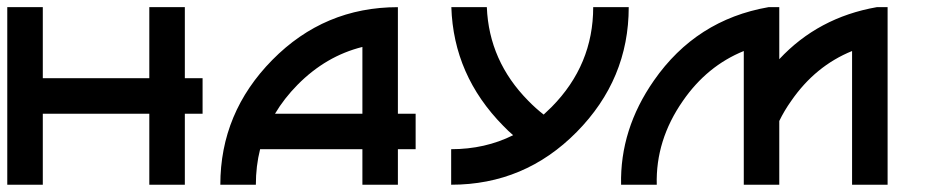

<svg xmlns="http://www.w3.org/2000/svg" viewBox="-20 -508 2559 528"><path d="M97.7 -195.3V0H0V-488.3H97.7V-293H390.6V-488.3H488.3V-293H537.1V-195.3H488.3V0H390.6V-195.3Z M976.6 -378.9Q876.5 -354 798.3 -274.9Q761.2 -237.3 736.3 -195.3H976.6ZM695.3 -97.7Q683.6 -51.3 683.6 0H585.9Q585.9 -198.2 729 -343.3Q872.1 -488.3 1074.2 -488.3V-195.3H1123V-97.7H1074.2V0H976.6V-97.7Z M1475.1 -192.9Q1485.8 -202.6 1497.1 -213.9Q1611.3 -329.6 1611.3 -488.3H1709Q1709 -290 1565.9 -145Q1422.9 0 1220.7 0V-97.7Q1314 -97.7 1391.1 -136.2Q1377.4 -147.9 1363.8 -162.1Q1227.1 -300.8 1221.2 -488.3H1318.8Q1324.7 -340.3 1432.6 -231Q1453.6 -209.5 1475.1 -192.9Z M2391.1 -488.3H2420.9V0H2323.2V-367.7Q2222.2 -326.7 2155.8 -230.5Q2136.7 -203.6 2123 -175.3V0H2025.4V-367.7Q1924.3 -326.7 1857.9 -230.5Q1782.7 -122.6 1786.1 0H1688Q1684.6 -152.3 1778.3 -286.6Q1894.5 -453.6 2093.3 -488.3H2123V-345.2Q2230 -460 2391.1 -488.3Z"/></svg>

Font: Arounder
Style: Regular
Weight: 400
Designer: Maxim Raikov
Foundry: Maxim Raikov
Version: Version 1.00 March 23, 2021, initial release